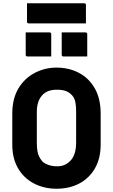

<svg xmlns="http://www.w3.org/2000/svg" viewBox="-20 -1133 690 1173"><path d="M325 -720Q401 -720 462 -688Q523 -656 559 -593.5Q595 -531 595 -438V-250Q595 -165 560 -104.5Q525 -44 464.5 -12Q404 20 325 20Q249 20 187.5 -12Q126 -44 90.5 -104.5Q55 -165 55 -250V-438Q55 -531 93 -593.5Q131 -656 193 -688Q255 -720 325 -720ZM205 -262Q205 -204 218.5 -178Q232 -152 245 -141Q258 -131 280 -124Q302 -117 330 -117Q380 -117 412.5 -153.5Q445 -190 445 -262V-450Q445 -495 438 -518.5Q431 -542 414 -557Q400 -571 379 -578Q358 -585 327 -585Q266 -585 235.5 -548.5Q205 -512 205 -450ZM137 -935H282Q293 -935 293 -924V-788H148Q137 -788 137 -799ZM357 -935H502Q513 -935 513 -924V-788H368Q357 -788 357 -799ZM145 -1113H494Q505 -1113 505 -1102V-990H156Q145 -990 145 -1001Z"/></svg>

Font: Recursive Sn Lnr St XBd
Style: Regular
Weight: 800
Version: Version 1.079;hotconv 1.0.112;makeotfexe 2.5.65598; ttfautoh